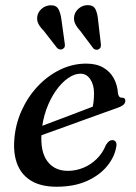

<svg xmlns="http://www.w3.org/2000/svg" viewBox="-20 -716 528 747"><path d="M90.6 -206.3Q90.6 -206.3 109.2 -213.4Q127.7 -220.4 157.8 -231.6Q187.8 -242.8 222.6 -256Q257.4 -269.2 290.8 -281.9Q324.2 -294.6 349.1 -304.2L337.5 -288.2Q341.4 -300.4 343.5 -316Q345.6 -331.6 345.8 -352.7Q345.8 -386.2 331.3 -407.7Q316.8 -429.3 293 -429.3Q269.3 -429.3 244.2 -411.6Q219 -393.9 197 -362.5Q174.9 -331 159.9 -289.1Q144.9 -247.1 141.5 -198.7Q136.5 -125.2 164.5 -88.3Q192.5 -51.3 244 -51.3Q274.9 -51.3 303.9 -63.1Q332.9 -74.9 356.1 -97.5Q379.3 -120 392.2 -152.2Q399.5 -163.2 405.2 -167.2Q410.9 -171.1 417.7 -170.9Q425.9 -170.7 430.6 -163.8Q435.3 -156.9 431.7 -141.5Q424.6 -103.2 395.5 -68.3Q366.3 -33.3 317.2 -11.4Q268 10.5 199.9 10.5Q141.8 10.5 103.9 -11.2Q66 -32.9 48.9 -73.2Q31.8 -113.4 35.4 -169.5Q39.3 -229.7 63.1 -283.6Q87 -337.4 125.7 -379.1Q164.4 -420.7 213.2 -444.6Q262 -468.5 315.6 -468.5Q355 -468.5 381.7 -453.1Q408.3 -437.6 422.5 -411.7Q436.7 -385.7 438.9 -353.7Q439.7 -346.1 443.3 -341Q446.8 -336 453.2 -336Q460.4 -336.3 464.1 -333.1Q467.7 -329.9 467.7 -323.6Q467.7 -315.9 461 -309.1Q454.2 -302.3 434.9 -295.6Q414.5 -288.4 381.8 -276.6Q349.1 -264.9 310.8 -251Q272.5 -237.2 234.4 -223.3Q196.2 -209.5 164.6 -198.2Q132.9 -186.9 113.8 -179.9Q94.7 -172.9 94.7 -172.9ZM219.3 -637.6 231.9 -546.6Q232.9 -540.4 231.9 -535.2Q230.9 -529.9 225.1 -526.1Q219.6 -522.5 213.8 -523.6Q207.9 -524.6 203 -528.3L150.1 -596.3Q136.2 -610.2 129.3 -623.6Q122.4 -637 125.4 -654.1Q128.4 -670.1 142.7 -682.4Q157 -694.6 175.8 -695.4Q198.4 -696.4 207.3 -680.6Q216.1 -664.7 219.3 -637.6ZM361.8 -636.2 372.4 -545.2Q373 -538.6 371.8 -533.4Q370.6 -528.1 364.5 -524.7Q359.1 -521.3 353.4 -522.5Q347.6 -523.6 343.4 -527.5L291.4 -596.9Q278.1 -611.4 271.9 -625.1Q265.6 -638.8 269.2 -655.9Q272.9 -671.9 287.3 -683.8Q301.7 -695.6 320.3 -696Q343.2 -696.4 351.4 -680.1Q359.5 -663.7 361.8 -636.2Z"/></svg>

Font: Fraunces
Style: Italic
Weight: 900
Italic angle: -16°
Version: Version 1.000;[0bf87f6ff]